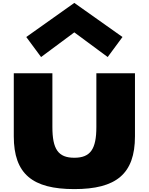

<svg xmlns="http://www.w3.org/2000/svg" viewBox="-20 -1281 1025 1323"><path d="M161 -1026 263 -888 492 -1058 722 -888 824 -1026 492 -1261ZM75 -776H341V-406C341 -253 381 -194 492 -194C603 -194 644 -253 644 -406V-776H910V-342C910 -82 780 22 492 22C204 22 75 -82 75 -342Z"/></svg>

Font: Hussar Dziwak
Style: Regular
Weight: 400
Version: Version 1.022